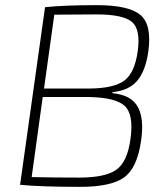

<svg xmlns="http://www.w3.org/2000/svg" viewBox="-20 -718 652 746"><path d="M58 0 155 -690Q228 -698 356 -698Q481 -698 526 -659.5Q571 -621 556 -516Q545 -441 512.5 -403.5Q480 -366 417 -360V-356Q490 -349 515.5 -302.5Q541 -256 528 -170Q513 -65 462 -28.5Q411 8 292 8Q140 8 58 0ZM151 -374H329Q422 -375 462.5 -404.5Q503 -434 515 -518Q527 -604 492.5 -633Q458 -662 355 -662L191 -661ZM146 -341 103 -30Q181 -28 288 -28Q389 -28 432 -58.5Q475 -89 487 -178Q500 -272 465.5 -305.5Q431 -339 327 -341Z"/></svg>

Font: Exo 2.0 Extra Light
Style: Italic
Weight: 250
Italic angle: -8°
Designer: Natanael Gama
Version: Version 1.001;PS 001.001;hotconv 1.0.70;makeotf.lib2.5.58329